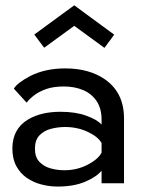

<svg xmlns="http://www.w3.org/2000/svg" viewBox="-20 -674 542 706"><path d="M191.5 12Q161.5 12 132 4.2Q102.5 -3.5 78.5 -20Q54.5 -36.5 40 -63.2Q25.5 -90 25.5 -127.5Q25.5 -200 83 -234.5Q130.5 -263 202.5 -263Q257.5 -263 297.5 -248.5Q337.5 -234 353.5 -216V-233.5Q353.5 -275 335.5 -302Q317.5 -329 286.2 -342.5Q255 -356 215 -356Q177 -356 150.5 -346.8Q124 -337.5 106.2 -324Q88.5 -310.5 78 -296.5L31 -348Q42.5 -368.5 91 -394.5Q147 -422.5 219.5 -422.5Q308.5 -422.5 367 -381.5Q436 -332.5 436 -239V0H353.5V-46.5Q335 -23.5 293.2 -5.8Q251.5 12 191.5 12ZM216.5 -48Q262.5 -48 301.2 -67.8Q340 -87.5 353.5 -112.5V-148Q340.5 -171.5 302.5 -189.2Q264.5 -207 219.5 -207Q192.5 -207 167 -200.2Q141.5 -193.5 125 -176.2Q108.5 -159 108.5 -127Q108.5 -96 125 -78.8Q141.5 -61.5 166.2 -54.8Q191 -48 216.5 -48ZM364 -498 253 -579 142.5 -498.5 106 -547 253 -654.5 400 -546.5Z"/></svg>

Font: Lucymar Sans
Style: Regular
Weight: 400
Foundry: The League of Moveable Type (original font) / Main changes by Cristiano Sobral with portions from Mirco Monsees
Version: Version 2.001;August 30, 2020;FontCreator 13.0.0.2681 64-bit